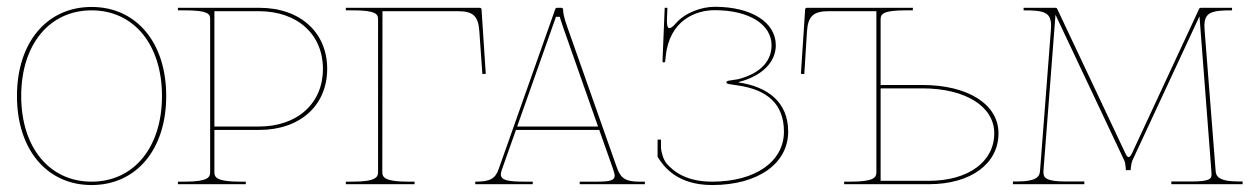

<svg xmlns="http://www.w3.org/2000/svg" viewBox="-20 -543 3696 566"><path d="M250 -522.5C118 -522.5 30 -417.5 30 -260C30 -102.5 118 2.5 250 2.5C382 2.5 470 -102.5 470 -260C470 -417.5 382 -522.5 250 -522.5ZM250 -512.5C374.5 -512.5 457.5 -411.5 457.5 -260C457.5 -108.5 374.5 -7.5 250 -7.5C125.5 -7.5 42.5 -108.5 42.5 -260C42.5 -411.5 125.5 -512.5 250 -512.5Z M504.5 -520V-512.5H524.5C590.5 -512.5 599.5 -503 599.5 -487.5V-35C599.5 -20.5 593 -7.5 524.5 -7.5H504.5V0H704.5V-7.5H687C618.5 -7.5 612 -20.5 612 -35V-160H744.5C864.5 -160 944.5 -232 944.5 -340C944.5 -448 864.5 -520 744.5 -520ZM612 -170V-510H743C856.5 -510 932 -442 932 -340C932 -238 856.5 -170 743 -170Z M1107 -35.5 1107.5 -510H1330.5C1374.5 -510 1390 -495.5 1393 -451.5L1402 -324.5L1412 -325.5L1399.5 -515.5C1399.5 -517 1398 -520 1394.5 -520H999.5V-512.5H1019.5C1085.5 -512.5 1094.5 -502.5 1094.5 -487V-35.5C1094.5 -21 1088 -7.5 1019.5 -7.5H999.5V0H1202V-7.5H1182C1113.5 -7.5 1107 -21 1107 -35.5Z M1504.5 -170 1619 -493.5H1630.5C1630.5 -491 1632.5 -485 1641 -460L1743 -170ZM1381 0H1550.5V-7.5H1530C1478.5 -7.5 1456.5 -11 1456.5 -29C1456.5 -32.5 1457.5 -36.5 1459 -41.5L1501 -160H1746.5L1786.5 -47C1789.5 -37.5 1792 -30.5 1792 -25C1792 -11.5 1779.5 -7.5 1739 -7.5H1689V0H1881V-7.5H1864C1824.5 -7.5 1809.5 -17.5 1798.5 -49L1652.5 -463C1642 -492.5 1640 -505 1640 -515C1640 -517 1638.5 -520 1635 -520H1621.5C1620 -520 1618 -519 1617 -516.5L1450 -44.5C1440.5 -17.5 1426 -7.5 1383 -7.5H1381Z M2087 -523C2048.5 -523 2000 -506 1972.5 -474.5C1964 -464.5 1957.5 -460 1953.5 -460C1948 -460 1946 -467.5 1946 -483C1946 -488 1946.5 -498 1947.5 -520H1939.5L1933 -362.5C1933 -360.5 1934.5 -359 1937 -359C1939.5 -359 1941 -360.5 1941 -362.5L1942.5 -377C1953.5 -484 2031.5 -513 2087 -513C2187.5 -513 2254.5 -471.5 2254.5 -409.5C2254.5 -366.5 2226.5 -328 2156 -309.5L2130 -305.5C2124.5 -304.5 2121.5 -303 2121.5 -301V-299.5C2121.5 -297.5 2124.5 -296 2130 -295L2156 -291C2241.5 -278.5 2291 -236.5 2291 -155C2291 -66.5 2206.5 -7.5 2079.5 -7.5C2005 -7.5 1967.5 -35.5 1945 -61C1935 -72.5 1928.5 -98 1928.5 -109V-131.5H1918.5V-82C1918.5 -81.5 1918.5 -80.5 1919 -80C1936.5 -52 1976 2.5 2079.5 2.5C2214 2.5 2303.5 -60.5 2303.5 -155C2303.5 -241 2245 -287 2157 -300V-301C2229.5 -319.5 2267 -362 2267 -409.5C2267 -477.5 2195 -523 2087 -523Z M2563.5 -510V-35C2563.5 -20.5 2557 -7.5 2488.5 -7.5H2468.5V0H2718.5C2841.5 0 2923.5 -60 2923.5 -150C2923.5 -235.5 2833.5 -292.5 2698.5 -292.5H2576V-486.5C2576 -502.5 2585 -512.5 2651 -512.5H2671V-520H2358.5C2355 -520 2353.5 -517 2353.5 -515.5L2341 -325.5L2351 -324.5L2359 -451.5C2362 -495.5 2378.5 -510 2422.5 -510ZM2576 -282.5H2698.5C2826 -282.5 2911 -229.5 2911 -150C2911 -66 2834 -10 2718.5 -10H2576Z M2997.5 -520V-512.5C3057 -512.5 3078.5 -507.5 3078.5 -467C3078.5 -463.5 3078 -455.5 3078 -455.5L3046 -40.5C3045 -25 3040.5 -8 2977 -8H2966V0H3176.5V-8H3120.5C3062.5 -8 3056 -20 3056 -34.5V-39.5L3091.5 -499.5L3294.5 -69.5C3298 -62.5 3299 -41.5 3299 -41.5H3313C3313 -41.5 3314.5 -61.5 3318 -69.5L3516 -495L3551 -39C3551 -39 3551.5 -31 3551.5 -28.5C3551.5 -15.5 3545 -8 3491.5 -8H3433V0H3643V-8H3632.5C3569 -8 3564.5 -25 3563.5 -40.5L3531 -455C3531 -455 3530.5 -463 3530.5 -466.5C3530.5 -507 3552 -512.5 3612 -512.5V-520H3519.5C3518 -520 3516 -519 3515 -517L3317 -91C3313.5 -83.5 3310 -80 3307 -80C3304 -80 3301 -83.5 3297.5 -91L3096.5 -517C3095.5 -519 3093.5 -520 3092 -520Z"/></svg>

Font: ZnikomitSC
Style: Regular
Weight: 100
Designer: gluk
Foundry: gluk
Version: Version 0.55